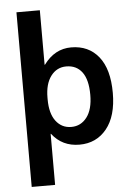

<svg xmlns="http://www.w3.org/2000/svg" viewBox="-63 -796 727 1062"><g transform="rotate(-5 300.5 -265.0)"><path d="M436.5 -259.8Q436.5 -343.8 405.3 -385.7Q374 -427.7 317.4 -427.7Q264.6 -427.7 231.9 -384.3Q199.2 -340.8 199.2 -264.6V-254.9Q199.2 -176.8 231.4 -134.3Q263.7 -91.8 316.9 -91.8Q370.1 -91.8 403.3 -135.3Q436.5 -178.7 436.5 -259.8ZM561.5 -259.8Q561.5 -130.9 504.4 -60.5Q447.3 9.8 353.5 9.8Q257.8 9.8 201.2 -63.5H199.2V219.7H69.3V-750H199.2V-447.3H201.2Q261.7 -530.3 353.5 -530.3Q450.2 -530.3 505.9 -460.9Q561.5 -391.6 561.5 -259.8Z"/></g></svg>

Font: Mgen+ 1c bold
Style: Bold
Weight: 700
Designer: [Source Han Sans]
Ryoko NISHIZUKA  (kana & ideographs); Paul D. Hunt (Latin, Greek & Cyrillic); Wenlong ZHANG  (bopomofo
Version: Version 1.059.20150602